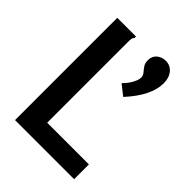

<svg xmlns="http://www.w3.org/2000/svg" viewBox="-189 -734 827 827"><g transform="rotate(45 225.0 -320.0)"><path d="M310 -400 263 -437Q284 -458 295 -479Q306 -500 306 -514Q306 -526 297.5 -536Q289 -546 281 -557.5Q273 -569 273 -587Q273 -612 290 -626Q307 -640 330 -640Q357 -640 374.5 -619.5Q392 -599 392 -565Q392 -489 310 -400ZM51 -623H165V-614Q159 -608 158 -601Q157 -594 157 -577V-90H411V0H51Z"/></g></svg>

Font: Inconsolata SemiCondensed Bold
Style: Regular
Weight: 700
Width: 4
Monospace: yes
Designer: Raph Levien, Cyreal, Brenton Simpson
Foundry: Raph Levien, Cyreal, Google
Version: Version 3.001; ttfautohint (v1.8.2.53-6de2)